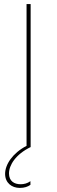

<svg xmlns="http://www.w3.org/2000/svg" viewBox="-20 -720 280 940"><path d="M77 200C100 200 116 194 129 185V167C114 178 97 182 81 182C50 182 24 167 24 129C24 89 56 36 130 0V-700H110V-6C41 30 5 86 5 131C5 175 37 200 77 200Z"/></svg>

Font: Fixel Display Thin
Style: Regular
Weight: 100
Designer: AlfaBravo + MacPaw
Foundry: Kyrylo Tkachov, Marchela Mozhyna, Serhii Makarenko, Maria Weinstein, Zakhar Kryvoshyya
Version: Version 1.211